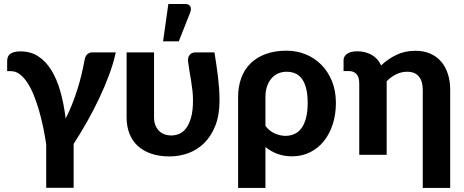

<svg xmlns="http://www.w3.org/2000/svg" viewBox="-20 -779 2337 966"><path d="M212.5 166V-53Q206.5 -93 197.8 -136Q189 -179 177.2 -220Q165.5 -261 151 -297.5Q136.5 -334 118.8 -361.5Q101 -389 80.2 -405Q59.5 -421 35 -421H16V-470.5Q16 -481 18.8 -490Q21.5 -499 29 -505.8Q36.5 -512.5 49.5 -516.5Q62.5 -520.5 83 -520.5Q134 -520.5 172.2 -495.8Q210.5 -471 238.2 -426.2Q266 -381.5 283.5 -319.5Q301 -257.5 310.5 -183Q328 -217 342.8 -254.5Q357.5 -292 369.5 -329.8Q381.5 -367.5 390.2 -404.5Q399 -441.5 405 -474.5Q409 -498 420 -506.8Q431 -515.5 444.5 -515.5H562.5Q551 -461.5 529 -402.2Q507 -343 478.5 -283Q450 -223 417 -164.8Q384 -106.5 350.5 -55V166Z M617 0ZM755 -515.5V-188Q755 -166.5 761.5 -149.8Q768 -133 779.5 -121.2Q791 -109.5 807 -103.5Q823 -97.5 842.5 -97.5Q862 -97.5 881.5 -105.5Q901 -113.5 916.2 -133.5Q931.5 -153.5 941.2 -187.5Q951 -221.5 951 -273.5Q951 -299 948.2 -323.5Q945.5 -348 941.5 -372.5Q937.5 -397 933.2 -421.8Q929 -446.5 926 -472Q925 -484 928.2 -492.2Q931.5 -500.5 937 -505.8Q942.5 -511 949.8 -513.2Q957 -515.5 964 -515.5H1059Q1064 -483.5 1068.5 -453.8Q1073 -424 1076.5 -394.5Q1080 -365 1082.2 -335Q1084.5 -305 1084.5 -273.5Q1084.5 -199.5 1063.2 -146.2Q1042 -93 1007 -58.8Q972 -24.5 926.8 -8.2Q881.5 8 833.5 8Q781.5 8 741 -5.8Q700.5 -19.5 673 -45Q645.5 -70.5 631.2 -106.8Q617 -143 617 -188V-515.5ZM800.5 -571 827 -759H911.5Q930.5 -759 937.2 -747.2Q944 -735.5 937 -716.5L879.5 -571Z M1178 -290.5Q1178 -343.5 1193.8 -386.5Q1209.5 -429.5 1240.5 -460Q1271.5 -490.5 1316.8 -507.2Q1362 -524 1421.5 -524Q1472 -524 1517 -506Q1562 -488 1596 -454Q1630 -420 1650 -371.2Q1670 -322.5 1670 -261.5Q1670 -203.5 1654.2 -154.2Q1638.5 -105 1609.5 -69Q1580.5 -33 1539.8 -12.8Q1499 7.5 1449 7.5Q1409 7.5 1375.8 -4.8Q1342.5 -17 1315.5 -39.5V166.5H1178ZM1315.5 -145.5Q1336.5 -118.5 1363.5 -107Q1390.5 -95.5 1416.5 -95.5Q1441.5 -95.5 1462 -105Q1482.5 -114.5 1497.2 -134.8Q1512 -155 1520 -186.5Q1528 -218 1528 -261.5Q1528 -304.5 1520.2 -334.5Q1512.5 -364.5 1498.5 -383Q1484.5 -401.5 1465 -409.8Q1445.5 -418 1421.5 -418Q1399.5 -418 1380.2 -409.8Q1361 -401.5 1346.8 -385.5Q1332.5 -369.5 1324 -345.8Q1315.5 -322 1315.5 -290.5Z M2245 166.5H2107V-327.5Q2107 -370.5 2087.2 -394.2Q2067.5 -418 2028.5 -418Q1999.5 -418 1973.8 -405.5Q1948 -393 1925.5 -370.5V0H1787.5V-359Q1787.5 -391 1773.8 -406.2Q1760 -421.5 1734.5 -421.5H1708.5V-475.5Q1708.5 -484 1712.2 -492.2Q1716 -500.5 1724.2 -506.8Q1732.5 -513 1745.5 -517Q1758.5 -521 1777.5 -521Q1817 -521 1849 -503.5Q1881 -486 1897.5 -450Q1932 -482.5 1974.5 -503Q2017 -523.5 2070.5 -523.5Q2112.5 -523.5 2145.2 -509Q2178 -494.5 2200 -468.5Q2222 -442.5 2233.5 -406.5Q2245 -370.5 2245 -327.5Z"/></svg>

Font: Lato Heavy
Style: Regular
Weight: 800
Designer: Lukasz Dziedzic
Foundry: tyPoland Lukasz Dziedzic
Version: Version 2.007; 2014-02-27